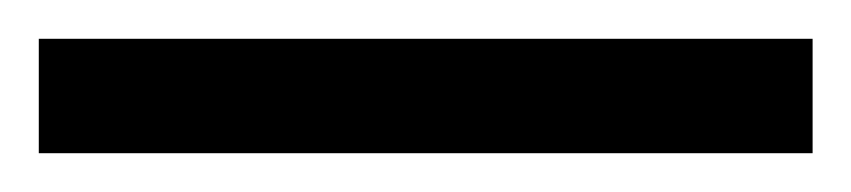

<svg xmlns="http://www.w3.org/2000/svg" viewBox="-24 -839 439 99"><path d="M-4 -760V-819H395V-760Z"/></svg>

Font: Noto Serif Khmer Condensed
Style: Regular
Weight: 400
Width: 3
Designer: Danh Hong and the Monotype Design Team
Foundry: Monotype Imaging Inc.
Version: Version 2.004